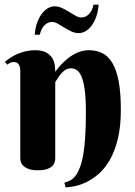

<svg xmlns="http://www.w3.org/2000/svg" viewBox="-20 -722 578 823"><path d="M348.1 -243.2Q348.1 -304.7 342.5 -341.6Q336.9 -378.4 327.6 -397.7Q318.4 -417 307.1 -423.1Q295.9 -429.2 284.2 -429.2Q270 -429.2 259 -421.6Q248 -414.1 240 -404.3Q231.9 -394.5 226.3 -384.8Q220.7 -375 216.8 -370.1V-43.9Q216.8 -37.6 214.8 -28.6Q212.9 -19.5 205.3 -11.5Q197.8 -3.4 182.9 2.2Q168 7.8 142.1 7.8Q116.2 7.8 101.3 1.7Q86.4 -4.4 78.6 -12.7Q70.8 -21 68.8 -29.8Q66.9 -38.6 66.9 -43.9V-420.9Q66.9 -435.1 60.3 -445.6Q53.7 -456.1 38.1 -456.1Q29.8 -456.1 23.9 -453.1Q18.1 -450.2 11.2 -444.8L1 -457Q12.2 -466.3 26.1 -475.3Q40 -484.4 56.2 -491.2Q72.3 -498 90.8 -502.4Q109.4 -506.8 129.9 -506.8Q161.6 -506.8 179.2 -496.3Q196.8 -485.8 205.1 -471.2Q213.4 -456.5 215.1 -440.7Q216.8 -424.8 216.8 -414.1Q234.9 -439.9 257.8 -460.4Q267.1 -469.2 278.6 -477.5Q290 -485.8 303 -492.4Q315.9 -499 330.3 -502.9Q344.7 -506.8 359.9 -506.8Q393.1 -506.8 418.7 -494.1Q444.3 -481.4 461.9 -451.7Q479.5 -421.9 488.8 -372.8Q498 -323.7 498 -251Q498 -180.2 485.4 -127.9Q472.7 -75.7 452.1 -39.1Q431.6 -2.4 405.8 20.8Q379.9 43.9 353.5 57.1Q327.1 70.3 303 75.4Q278.8 80.6 261.2 81.1L255.9 61Q270.5 57.6 283 50.3Q295.4 43 305.7 28.8Q315.9 14.6 323.7 -7.1Q331.5 -28.8 337.2 -61.5Q342.8 -94.2 345.5 -138.9Q348.1 -183.6 348.1 -243.2ZM203.1 -627.9Q192.4 -627.9 183.6 -623.3Q174.8 -618.7 168.2 -611.1Q161.6 -603.5 157.2 -593.5Q152.8 -583.5 150.9 -573.2H128.9Q131.3 -604 139.9 -626.7Q148.4 -649.4 160.4 -664.6Q172.4 -679.7 186.3 -687.3Q200.2 -694.8 213.9 -694.8Q231 -694.8 246.6 -687.3Q262.2 -679.7 276.6 -670.9Q291 -662.1 304 -654.5Q316.9 -647 329.1 -647Q339.4 -647 348.1 -651.6Q356.9 -656.2 363.5 -663.8Q370.1 -671.4 374.5 -681.4Q378.9 -691.4 380.9 -702.1H402.8Q400.4 -671.4 391.8 -648.4Q383.3 -625.5 371.3 -610.4Q359.4 -595.2 345.5 -587.6Q331.5 -580.1 317.9 -580.1Q300.8 -580.1 285.2 -587.6Q269.5 -595.2 255.1 -604Q240.7 -612.8 227.8 -620.4Q214.8 -627.9 203.1 -627.9Z"/></svg>

Font: Berkshire Swash
Style: Regular
Weight: 700
Designer: Astigmatic (AOETI)
Foundry: Astigmatic (AOETI)
Version: Version 1.000